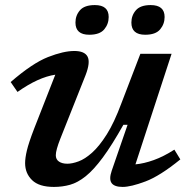

<svg xmlns="http://www.w3.org/2000/svg" viewBox="-20 -726 746 757"><path d="M420.5 -53 483 -234H466.5Q421.5 -154 385.5 -105.2Q349.5 -56.5 318 -31.2Q286.5 -6 256.2 2.5Q226 11 192.5 11Q134 11 106.5 -15.8Q79 -42.5 79 -83Q79 -103 86 -132.8Q93 -162.5 114.5 -218.5L198 -431.5Q131 -421.5 49 -363.5L22 -402.5Q108 -477 169.2 -501Q230.5 -525 273 -525Q313.5 -525 325.2 -502.8Q337 -480.5 317.5 -430L218 -179.5Q200 -134 200 -114Q200 -97.5 212.5 -89Q225 -80.5 245.5 -80.5Q265 -80.5 290 -89.8Q315 -99 343.2 -124.2Q371.5 -149.5 401 -196.2Q430.5 -243 458.5 -318.5L533.5 -514H656.5L514 -78Q547.5 -81 586 -94.8Q624.5 -108.5 667.5 -136L691 -97.5Q610.5 -32 553.2 -10.5Q496 11 463.5 11Q431 11 420 -4.2Q409 -19.5 420.5 -53ZM332 -589Q277.5 -589 277.5 -637Q277.5 -665 295.2 -685.5Q313 -706 354 -706Q408.5 -706 408.5 -659Q408.5 -631 390.8 -610Q373 -589 332 -589ZM552.5 -589Q498 -589 498 -637Q498 -665 515.8 -685.5Q533.5 -706 574 -706Q629 -706 629 -659Q629 -631 611.2 -610Q593.5 -589 552.5 -589Z"/></svg>

Font: Newsreader Caption Medium
Style: Italic
Weight: 500
Italic angle: -17°
Designer: Hugues Gentile
Foundry: Production Type
Version: Version 1.001